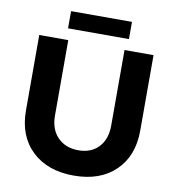

<svg xmlns="http://www.w3.org/2000/svg" viewBox="-93 -938 938 1031"><g transform="rotate(10 376.5 -422.5)"><path d="M210.9 -856H543V-762.2H210.9ZM223.1 -289.1Q223.1 -213.9 265.9 -170.4Q308.6 -127 378.9 -127Q447.8 -127 488.8 -170.2Q529.8 -213.4 529.8 -289.1V-700.2H688V-289.1Q688 -150.4 604.5 -69.6Q521 11.2 377.9 11.2Q233.9 11.2 149.4 -69.6Q64.9 -150.4 64.9 -289.1V-700.2H223.1Z"/></g></svg>

Font: Montserrat arm SemiBold
Style: Regular
Weight: 600
Designer: Julieta Ulanovsky
Foundry: Julieta Ulanovsky
Version: Version 6.000;PS 006.000;hotconv 1.0.88;makeotf.lib2.5.64775